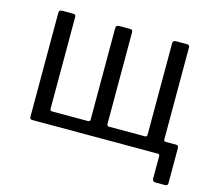

<svg xmlns="http://www.w3.org/2000/svg" viewBox="-97 -648 1000 898"><g transform="rotate(15 403.5 -198.5)"><path d="M699.8 -530Q709 -530 711.9 -526.9Q714.9 -523.8 714.9 -515.9V-13.6Q714.9 0 703.1 0H94.1Q82.6 0 82.6 -12.8V-513.3Q82.6 -523.5 86.6 -526.8Q90.6 -530 100.4 -530H148.8Q158 -530 160.9 -526.9Q163.9 -523.8 163.9 -515.9V-72.4Q163.9 -62.8 174.3 -62.8H348.5Q358.1 -62.8 358.1 -73.2V-513.3Q358.1 -523.5 362.1 -526.8Q366.1 -530 375.9 -530H424.3Q433.5 -530 436.4 -526.9Q439.4 -523.8 439.4 -515.9V-72.4Q439.4 -62.8 449.8 -62.8H624Q633.6 -62.8 633.6 -73.2V-513.3Q633.6 -523.5 637.6 -526.8Q641.7 -530 651.4 -530ZM728 133.2Q711.7 133.2 711.7 118.7V9.2Q711.7 0 702.2 0H657.1V-62.8H714.9V-72Q714.9 -62.8 724.4 -62.8H774.9Q786.6 -62.8 786.6 -49.2V119.1Q786.6 126.3 783.6 129.7Q780.7 133.2 772.7 133.2Z"/></g></svg>

Font: Libre Franklin Thin
Style: Regular
Weight: 100
Designer: Pablo Impallari, Rodrigo Fuenzalida, Nhung Nguyen
Foundry: Impallari Type
Version: Version 3.000